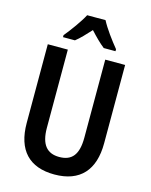

<svg xmlns="http://www.w3.org/2000/svg" viewBox="-137 -1024 878 1120"><g transform="rotate(15 302.5 -463.5)"><path d="M358 -937H247C226 -896 178 -830 144 -789V-777H216C242 -797 271 -828 302 -862C333 -828 362 -799 390 -777H461V-789C425 -833 381 -892 358 -937ZM536 -241V-714H416V-243C416 -141 380 -96 303 -96C229 -96 190 -141 190 -242V-714H69V-239C69 -75 150 10 302 10C457 10 536 -79 536 -241Z"/></g></svg>

Font: Noto Sans Lao UI Cond SemBd
Style: Regular
Weight: 600
Width: 3
Designer: Monotype Design Team
Foundry: Monotype Imaging Inc.
Version: Version 2.000